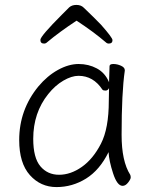

<svg xmlns="http://www.w3.org/2000/svg" viewBox="-20 -744 615 780"><path d="M291 -660Q221 -614 171 -572Q166 -567 159 -567Q144 -567 144 -582Q144 -597 233 -686L261 -714Q272 -724 290.5 -724Q309 -724 320 -713Q363 -672 390 -644Q437 -591 437 -581Q437 -567 422 -567Q415 -567 410 -572Q360 -615 291 -660ZM487 -457Q474 -368 474 -196Q474 -89 509 -34Q511 -30 511 -23Q511 -16 500.5 -2.5Q490 11 478 11Q456 11 439.5 -39.5Q423 -90 421 -126Q385 -53 329.5 -18.5Q274 16 209.5 16Q145 16 101.5 -32.5Q58 -81 58 -175Q58 -298 136 -393Q172 -436 215.5 -460Q259 -484 299.5 -484Q340 -484 373.5 -466Q407 -448 423 -410Q425 -456 425 -475Q425 -484 440.5 -484Q456 -484 471.5 -477Q487 -470 487 -459ZM423 -386Q418 -376 408.5 -376Q399 -376 396 -380Q359 -436 299 -436Q271 -436 237.5 -416.5Q204 -397 176 -362Q115 -286 115 -180Q115 -103 144 -68.5Q173 -34 220 -34Q267 -34 312.5 -66Q358 -98 390 -160Q422 -222 422 -334Q422 -361 423 -386Z"/></svg>

Font: LXGW WenKai Lite Light
Style: Regular
Weight: 300
Designer: LXGW / Fontworks Inc.
Foundry: LXGW / Fontworks Inc.
Version: Version 1.511; March 25, 2025